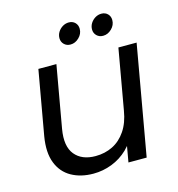

<svg xmlns="http://www.w3.org/2000/svg" viewBox="-109 -822 858 926"><g transform="rotate(-15 320.0 -359.0)"><path d="M608.7 -548.3 512 0H421L517.7 -548.3ZM208.2 -548.3 153.7 -239.4Q139.2 -155.5 173.6 -113.1Q208.1 -70.7 276.7 -70.7Q323.6 -70.7 362.5 -90Q401.4 -109.3 428.2 -148.9Q455 -188.4 464.5 -246.7L468.5 -140.1Q452 -93 417.3 -59.6Q382.5 -26.2 337.6 -8.8Q292.6 8.5 245 8.5Q182.2 8.5 135.7 -17.5Q89.2 -43.5 68.7 -96Q48.2 -148.5 61.4 -227L118.2 -548.3ZM299 -621.7Q279.6 -621.7 267.1 -634.1Q254.6 -646.5 254.6 -664.8Q254.6 -681.4 263.3 -695.4Q272.1 -709.5 286.5 -718.3Q301 -727 317.5 -727Q336.8 -727 348.9 -714.7Q360.9 -702.5 360.9 -683.9Q360.9 -658.8 341.8 -640.3Q322.8 -621.7 299 -621.7ZM461.7 -621.7Q442.4 -621.7 429.8 -634.1Q417.3 -646.5 417.3 -664.8Q417.3 -681.4 426 -695.4Q434.8 -709.5 449.2 -718.3Q463.7 -727 480.2 -727Q499.5 -727 511.6 -714.7Q523.6 -702.5 523.6 -684.1Q523.6 -658.8 504.5 -640.3Q485.5 -621.7 461.7 -621.7Z"/></g></svg>

Font: Poppins Variable
Style: Italic
Weight: 100
Italic angle: -10°
Designer: Jonny Pinhorn
Foundry: Indian Type Foundry
Version: Version 6.000